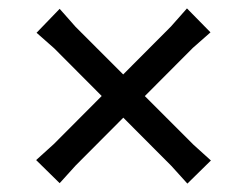

<svg xmlns="http://www.w3.org/2000/svg" viewBox="-20 -581 590 457"><path d="M122 -145 66 -200 108 -238 387 -518 425 -561 481 -504 439 -467 160 -187ZM482 -199 426 -144 388 -186 109 -466 67 -503 122 -560 160 -517 440 -237Z"/></svg>

Font: AR One Sans
Style: Regular
Weight: 400
Designer: Niteesh Yadav
Foundry: Niteesh Yadav
Version: Version 1.001;gftools[0.9.33]